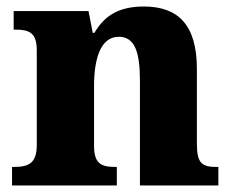

<svg xmlns="http://www.w3.org/2000/svg" viewBox="-20 -570 716 590"><path d="M17 0H339V-57H335C291 -57 269 -67 269 -122V-305C269 -385 287 -457 345 -457C395 -457 410 -408 410 -322V0H651V-57H647C602 -57 585 -66 585 -128V-358C585 -493 528 -550 422 -550C338 -550 298 -516 270 -469H265L252 -536H22V-479H26C70 -479 93 -470 93 -415V-125C93 -66 66 -57 21 -57H17Z"/></svg>

Font: Noto Serif Malayalam ExtraBold
Style: Regular
Weight: 800
Designer: Indian type Foundry, Jelle Bosma, Monotype Design Team
Foundry: Monotype Imaging Inc.
Version: Version 2.104